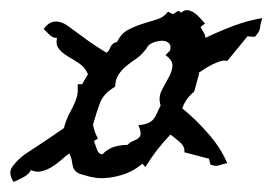

<svg xmlns="http://www.w3.org/2000/svg" viewBox="-21 -611 539 380"><path d="M498 -575.2Q494.1 -562.5 493.7 -555.7Q493.2 -548.8 483.4 -538.1L468.8 -539.1L428.7 -490.2Q422.9 -492.2 415 -489.7Q407.2 -487.3 399.4 -483.4Q391.6 -479.5 383.8 -474.6Q376 -469.7 372.1 -466.8L373 -464.8L363.3 -429.7Q345.7 -415 339.8 -396.5Q365.2 -376 390.6 -347.2Q416 -318.4 428.7 -288.1Q418.9 -286.1 412.6 -283.7Q406.2 -281.2 395.5 -285.2L392.6 -296.9L343.8 -309.6Q345.7 -320.3 334.5 -330.1Q323.2 -339.8 316.4 -344.7Q288.1 -315.4 266.6 -280.3L260.7 -287.1Q243.2 -271.5 218.3 -264.2Q193.4 -256.8 170.9 -258.8Q165 -259.8 159.7 -260.7Q154.3 -261.7 148.4 -263.7Q134.8 -266.6 129.9 -271Q125 -275.4 123.5 -280.8Q122.1 -286.1 121.1 -293Q120.1 -299.8 116.2 -307.6Q108.4 -301.8 99.6 -293.9Q90.8 -286.1 81.1 -280.3Q71.3 -274.4 61 -272Q50.8 -269.5 40 -274.4Q37.1 -266.6 25.4 -260.3Q13.7 -253.9 5.9 -251Q-5.9 -268.6 3.9 -281.7Q13.7 -294.9 28.3 -305.7Q47.9 -318.4 66.9 -331.1Q85.9 -343.8 105.5 -357.4Q109.4 -374 120.6 -394.5Q131.8 -415 132.8 -428.7V-444.3H141.6L153.3 -464.8L152.3 -465.8Q146.5 -478.5 135.3 -485.8Q124 -493.2 113.3 -499.5Q102.5 -505.9 95.7 -514.2Q88.9 -522.5 91.8 -536.1Q84 -535.2 77.1 -542Q70.3 -548.8 65.4 -553.7Q76.2 -568.4 89.4 -568.4Q102.5 -568.4 116.2 -557.6Q134.8 -543.9 152.3 -531.2Q169.9 -518.6 189.5 -506.8Q194.3 -508.8 197.3 -517.1Q200.2 -525.4 210.9 -528.3Q218.8 -544.9 232.9 -552.2Q247.1 -559.6 261.7 -564Q276.4 -568.4 290 -572.8Q303.7 -577.1 311.5 -587.9L321.3 -583L332 -589.8L337.9 -585.9Q343.8 -591.8 350.6 -590.8Q357.4 -589.8 363.8 -585.4Q370.1 -581.1 375.5 -574.7Q380.9 -568.4 384.8 -564.5L376 -557.6Q378.9 -551.8 381.8 -547.4Q384.8 -543 385.7 -536.1Q412.1 -548.8 440.4 -559.6Q468.8 -570.3 498 -575.2ZM315.4 -510.7Q318.4 -520.5 313.5 -525.4Q308.6 -530.3 300.3 -530.3Q292 -530.3 283.7 -527.3Q275.4 -524.4 271.5 -519.5Q268.6 -513.7 264.6 -509.8Q257.8 -501 247.6 -494.1Q237.3 -487.3 228.5 -480Q219.7 -472.7 213.4 -462.9Q207 -453.1 207 -439.5Q183.6 -425.8 176.8 -407.2Q169.9 -388.7 163.1 -364.3Q166 -348.6 172.9 -336.9L165 -332Q167 -327.1 170.4 -316.4Q173.8 -305.7 181.6 -305.7Q192.4 -316.4 204.6 -320.3Q216.8 -324.2 231.4 -324.2Q237.3 -330.1 243.7 -332.5Q250 -335 253.4 -337.9Q256.8 -340.8 257.3 -346.2Q257.8 -351.6 252.9 -363.3Q264.6 -364.3 271.5 -367.2Q278.3 -370.1 282.2 -374.5Q286.1 -378.9 289.1 -385.7Q292 -392.6 296.9 -402.3Q292 -418 298.8 -431.6Q305.7 -445.3 312.5 -457Q319.3 -468.8 320.3 -480Q321.3 -491.2 306.6 -502Z"/></svg>

Font: Homemade Apple
Style: Regular
Weight: 400
Designer: Font Diner, Inc
Foundry: Font Diner, Inc
Version: Version 1.000